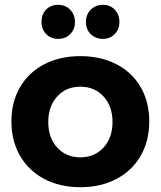

<svg xmlns="http://www.w3.org/2000/svg" viewBox="-20 -778 673 804"><path d="M219.5 -374Q182.1 -333 182.1 -267.1Q182.1 -201.2 219.5 -160.2Q256.8 -119.1 316.4 -119.1Q376 -119.1 413.6 -160.2Q451.2 -201.2 451.2 -267.1Q451.2 -333 413.6 -374Q376 -415 316.4 -415Q256.8 -415 219.5 -374ZM569.1 -413.1Q605 -351.1 605 -269.5Q605 -188 569.1 -125.5Q533.2 -63 467.5 -28.6Q401.9 5.9 316.4 5.9Q231 5.9 165.5 -28.6Q100.1 -63 64 -125.5Q27.8 -188 27.8 -269.5Q27.8 -351.1 64 -413.1Q100.1 -475.1 165.5 -509Q231 -543 316.4 -543Q401.9 -543 467.5 -509Q533.2 -475.1 569.1 -413.1ZM460.4 -737.8Q480 -717.8 480 -686.5Q480 -655.3 460.4 -635.3Q440.9 -615.2 410.6 -615.2Q380.4 -615.2 360.1 -635Q339.8 -654.8 339.8 -685.8Q339.8 -716.8 359.9 -737.3Q379.9 -757.8 410.4 -757.8Q440.9 -757.8 460.4 -737.8ZM273.9 -737.3Q293.9 -716.8 293.9 -685.8Q293.9 -654.8 273.9 -635Q253.9 -615.2 223.6 -615.2Q193.4 -615.2 173.6 -635Q153.8 -654.8 153.8 -686.5Q153.8 -718.3 173.3 -738Q192.9 -757.8 223.4 -757.8Q253.9 -757.8 273.9 -737.3Z"/></svg>

Font: Montserrat-SemiBold
Style: Regular
Weight: 600
Designer: Julieta Ulanovsky
Foundry: Julieta Ulanovsky
Version: Version 6.001